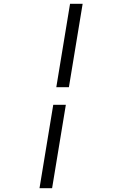

<svg xmlns="http://www.w3.org/2000/svg" viewBox="-20 -843 640 1006"><path d="M275 -386 347 -823H413L341 -386ZM187 143 259 -294H325L253 143Z"/></svg>

Font: Iosevka Aile Light
Style: Italic
Weight: 300
Italic angle: -9°
Designer: Belleve Invis
Foundry: Belleve Invis
Version: Version 31.1.0; ttfautohint (v1.8.4)